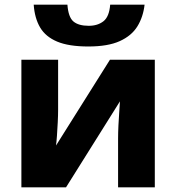

<svg xmlns="http://www.w3.org/2000/svg" viewBox="-20 -806 758 826"><path d="M602 -786Q596 -733 571 -692.5Q546 -652 495 -629Q444 -606 360 -606Q276 -606 226 -627Q176 -648 152.5 -688Q129 -728 125 -786H270Q274 -732 296 -713.5Q318 -695 362 -695Q400 -695 425 -714.5Q450 -734 454 -786ZM230 -334Q230 -311 228.5 -280.5Q227 -250 225 -222Q223 -194 221 -180L453 -549H646V0H488V-210Q488 -236 489.5 -266.5Q491 -297 493 -324.5Q495 -352 496 -370L264 0H72V-549H230Z"/></svg>

Font: Noto Sans ExtraBold
Style: Regular
Weight: 800
Designer: Monotype Design Team
Foundry: Monotype Imaging Inc.
Version: Version 2.007